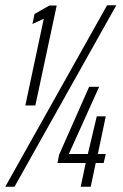

<svg xmlns="http://www.w3.org/2000/svg" viewBox="-29 -708 465 728"><path d="M67 -308 137 -637 94 -617 102 -655 158 -687H186L105 -308ZM-9 0 377 -688H412L26 0ZM277 0 296 -90H189L195 -121L309 -379H347L232 -124H304L338 -267H372L342 -124H372L364 -90H334L315 0Z"/></svg>

Font: Saira Ultra Condensed Light
Style: Italic
Weight: 300
Width: 1
Italic angle: -12°
Designer: Hector Gatti with collaboration of the Omnibus-Type team
Foundry: Omnibus-Type
Version: Version 1.001; ttfautohint (v1.8)